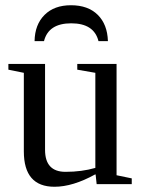

<svg xmlns="http://www.w3.org/2000/svg" viewBox="-20 -703 540 733"><path d="M345 -37H343Q258 10 188 10Q71 10 71 -125V-425L12 -437V-459H152V-131Q152 -47 230 -47Q292 -47 344 -62V-425L275 -437V-459H425V-34L483 -22V0H349ZM112 -546Q113 -609 150 -646Q187 -683 251 -683Q316 -683 353 -646.5Q390 -610 392 -546H356Q339 -614 252 -614Q165 -614 148 -546Z"/></svg>

Font: Libra Serif Modern
Style: Regular
Weight: 400
Designer: Stefan Peev, Context Ltd
Foundry: Stefan Peev, Context Ltd
Version: Version 1.000